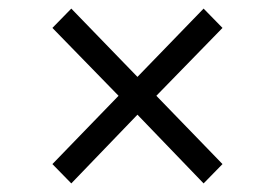

<svg xmlns="http://www.w3.org/2000/svg" viewBox="-20 -553 640 447"><path d="M102 -171 256 -330 102 -488 146 -533 300 -374 454 -533 498 -488 344 -330 498 -171 454 -126 300 -286 146 -126Z"/></svg>

Font: Office Code Pro
Style: Regular
Weight: 400
Designer: Nathan Rutzky & Paul D. Hunt
Foundry: Adobe Systems Incorporated
Version: Version 1.004